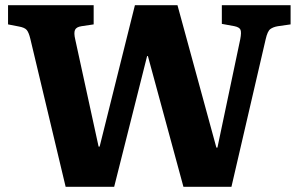

<svg xmlns="http://www.w3.org/2000/svg" viewBox="-20 -720 1151 740"><path d="M233 0 97 -570Q91 -595 83 -604.5Q75 -614 52 -618L11 -626V-700H341V-626L294 -619Q274 -616 269 -604.5Q264 -593 270 -568L360 -155H364L500 -700H664L814 -151H818L906 -569Q911 -595 907 -605Q903 -615 884 -619L835 -628V-700H1100V-626L1051 -619Q1033 -616 1022 -608Q1011 -600 1004 -569L872 0H687L550 -504H547L420 0Z"/></svg>

Font: Literata 12pt
Style: Bold
Weight: 700
Designer: Latin by Veronika Burian and Jose Scaglione. Greek by Irene Vlachou. Cyrillic by Vera Evstafieva.
Foundry: TypeTogether
Version: Version 3.002